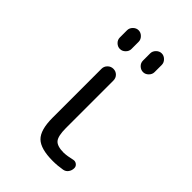

<svg xmlns="http://www.w3.org/2000/svg" viewBox="-220 -835 940 940"><g transform="rotate(45 250.0 -365.0)"><path d="M370.1 -650.4Q370.1 -634.8 357.9 -622.6Q345.7 -610.4 330.1 -610.4Q314.5 -610.4 302.2 -622.1Q290 -633.8 290 -650.4V-700.2Q290 -715.8 302.2 -728Q314.5 -740.2 330.1 -740.2Q345.7 -740.2 357.9 -728Q370.1 -715.8 370.1 -700.2ZM129.9 -650.4V-700.2Q129.9 -715.8 142.1 -728Q154.3 -740.2 169.9 -740.2Q185.5 -740.2 197.8 -728Q210 -715.8 210 -700.2V-650.4Q210 -634.8 197.8 -622.6Q185.5 -610.4 169.9 -610.4Q154.3 -610.4 142.1 -622.1Q129.9 -633.8 129.9 -650.4ZM391.6 -65.4Q404.3 -68.4 414.6 -60.5Q424.8 -52.7 424.8 -40Q424.8 -24.4 416 -11.7Q407.2 1 391.6 3.9Q358.4 9.8 325.2 9.8Q241.2 9.8 208 -22.5Q174.8 -54.7 174.8 -139.6V-478.5Q174.8 -495.1 187 -507.3Q199.2 -519.5 216.3 -519.5Q233.4 -519.5 245.1 -507.8Q256.8 -496.1 256.8 -478.5V-150.4Q256.8 -94.7 272.9 -75.7Q289.1 -56.6 335 -56.6Q359.4 -57.6 391.6 -65.4Z"/></g></svg>

Font: Rounded-X Mgen+ 2m regular
Style: Regular
Weight: 400
Designer: [Source Han Sans]
Ryoko NISHIZUKA  (kana & ideographs); Paul D. Hunt (Latin, Greek & Cyrillic); Wenlong ZHANG  (bopomofo
Version: Version 1.059.20150602